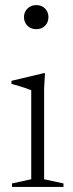

<svg xmlns="http://www.w3.org/2000/svg" viewBox="-20 -733 286 753"><path d="M122 -618.5Q101 -618.5 87.5 -632.2Q74 -646 74 -666Q74 -685.5 87.5 -699.2Q101 -713 122 -713Q144 -713 157 -699.2Q170 -685.5 170 -666Q170 -646 157 -632.2Q144 -618.5 122 -618.5ZM156.5 -446 153 -386.5V-30L229 -13.5V0H27V-13.5L102.5 -30V-379Q97 -381.5 84.5 -386Q72 -390.5 56.2 -395.2Q40.5 -400 25 -404V-416L151 -446Z"/></svg>

Font: Newsreader 24pt Light
Style: Regular
Weight: 300
Designer: Hugues Gentile
Foundry: Production Type
Version: Version 1.003